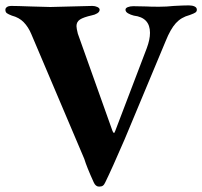

<svg xmlns="http://www.w3.org/2000/svg" viewBox="-20 -676 751 713"><path d="M328 1Q302 -56 293 -86L96 -550Q85 -576 68 -593.5Q51 -611 24 -618Q11 -623 5.5 -627Q0 -631 0 -640Q0 -646 6 -650Q12 -654 21 -654Q42 -654 94 -652Q148 -650 167 -650Q187 -650 245 -652Q303 -654 323 -654Q333 -654 341.5 -650Q350 -646 350 -640Q350 -632 341 -626.5Q332 -621 321 -619Q290 -612 277 -603.5Q264 -595 264 -579Q264 -571 269 -551L398 -189Q402 -182 403 -182Q405 -182 408 -190L525 -497Q537 -529 537 -554Q537 -611 477 -618Q465 -621 455.5 -626.5Q446 -632 446 -640Q446 -646 454.5 -649.5Q463 -653 475 -653L524 -652Q537 -651 571 -651Q599 -651 626 -654Q662 -656 681 -656Q694 -656 702.5 -652Q711 -648 711 -640Q711 -633 705.5 -629.5Q700 -626 693 -623.5Q686 -621 684 -620Q653 -612 633 -590Q613 -568 595 -523L443 -159Q396 -50 371 1Q367 10 362 13.5Q357 17 348 17Q335 17 328 1Z"/></svg>

Font: EB Garamond
Style: Bold
Weight: 700
Designer: Georg Duffner and Octavio Pardo
Foundry: Georg Duffner
Version: Version 1.000; ttfautohint (v1.6)